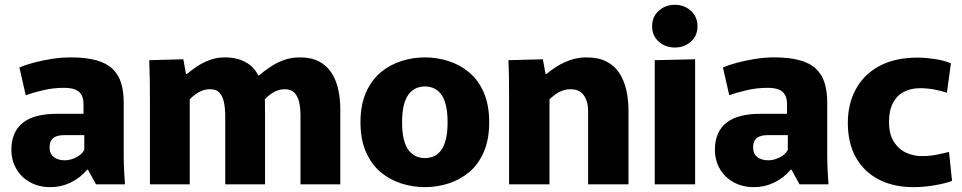

<svg xmlns="http://www.w3.org/2000/svg" viewBox="-20 -772 4030 804"><path d="M191.5 11.7Q143.2 11.7 106.2 -8.7Q69.2 -29.2 48.4 -64.7Q27.7 -100.3 27.7 -145.3Q27.7 -183.8 40.4 -212.2Q53.2 -240.7 77.5 -259.3Q101.8 -278 137.5 -286.7Q173.2 -295.5 218.2 -295.5H329.7V-337.5Q329.7 -352.2 325.8 -364.2Q322 -376.2 312.9 -385.5Q303.8 -394.8 287.6 -399.5Q271.3 -404.2 246.5 -404.2Q203.3 -404.2 160.9 -394.3Q118.5 -384.3 87.8 -373.2L61.2 -489.5Q85.8 -500.2 120.8 -509.5Q155.7 -518.8 196.1 -525.3Q236.5 -531.7 276.5 -531.7Q340.8 -531.7 384 -519.4Q427.2 -507.2 452 -483.1Q476.8 -459 487.4 -423.6Q498 -388.2 498 -342.7V-121.5Q498 -90.2 499.7 -56.9Q501.5 -23.7 503.3 0H382L348.2 -61.8H345.5Q315.2 -26.2 275.4 -7.3Q235.7 11.7 191.5 11.7ZM251.5 -100.7Q274 -100.7 298.7 -112.8Q323.3 -125 333 -144.7V-206H246.8Q236.3 -206 225.8 -204Q215.3 -202 206.7 -196.6Q198 -191.2 192.8 -180.8Q187.7 -170.5 187.7 -154Q187.7 -128.2 205.3 -114.4Q223 -100.7 251.5 -100.7Z M607.8 -349.3Q607.8 -396.8 607.3 -436.9Q606.8 -477 605 -520L747.7 -523.8L758.7 -462.5H763.2Q780.7 -477.2 803.8 -493.1Q827 -509 856.8 -520.3Q886.7 -531.7 922.5 -531.7Q971.7 -531.7 1008.1 -511.8Q1044.5 -492 1061 -456.3H1064.5Q1087 -475.2 1112.8 -492.4Q1138.7 -509.7 1169.1 -520.7Q1199.5 -531.7 1235.5 -531.7Q1283.5 -531.7 1315.8 -514.7Q1348.2 -497.7 1367.7 -467.8Q1387.3 -437.8 1396.2 -398.4Q1405 -359 1405 -314.8V0H1238.3V-288.5Q1238.3 -321.5 1232.3 -345.8Q1226.3 -370.2 1212.3 -384.3Q1198.3 -398.3 1172.7 -398.3Q1151.8 -398.3 1134.4 -390.1Q1117 -381.8 1102.9 -369.5Q1088.8 -357.2 1079 -344.3L1088.5 -387.7Q1089.2 -357.5 1089.5 -337.3Q1089.8 -317 1089.8 -287.7V0H923.2V-284.8Q923.2 -315.5 918.3 -341.1Q913.5 -366.7 900.3 -382.5Q887.2 -398.3 860.3 -398.3Q840.5 -398.3 824.2 -391.5Q807.8 -384.7 795.3 -374.8Q782.8 -365 774.5 -356V0H607.8Z M1759.3 11.7Q1709.2 11.7 1661 -3.6Q1612.8 -18.8 1574.2 -51Q1535.7 -83.2 1512.6 -135.3Q1489.5 -187.3 1489.5 -260Q1489.5 -332.7 1512.6 -384.7Q1535.7 -436.8 1574.2 -469Q1612.8 -501.2 1661 -516.4Q1709.2 -531.7 1759.3 -531.7Q1809.5 -531.7 1857.7 -516.4Q1905.8 -501.2 1944.5 -469Q1983.2 -436.8 2005.8 -384.7Q2028.5 -332.7 2028.5 -260Q2028.5 -187.3 2005.8 -135.3Q1983.2 -83.2 1944.5 -51Q1905.8 -18.8 1857.7 -3.6Q1809.5 11.7 1759.3 11.7ZM1759.3 -110Q1779.5 -110 1796.9 -117.8Q1814.3 -125.7 1827.1 -142.7Q1839.8 -159.7 1847.1 -188.7Q1854.3 -217.7 1854.3 -260Q1854.3 -302.3 1847.1 -331.3Q1839.8 -360.3 1827.1 -377.3Q1814.3 -394.3 1796.9 -402.2Q1779.5 -410 1759.3 -410Q1739.2 -410 1721.8 -402.2Q1704.5 -394.3 1691.3 -377.3Q1678.2 -360.3 1670.9 -331.3Q1663.7 -302.3 1663.7 -260Q1663.7 -217.7 1670.9 -188.7Q1678.2 -159.7 1691.3 -142.7Q1704.5 -125.7 1721.8 -117.8Q1739.2 -110 1759.3 -110Z M2111.8 -347.5Q2111.8 -396.8 2111.3 -439.8Q2110.8 -482.8 2109 -520L2253.3 -523.8L2264.3 -462.5H2268.8Q2285.3 -476.8 2310.3 -492.8Q2335.3 -508.8 2367.2 -520.2Q2399.2 -531.7 2436.7 -531.7Q2485 -531.7 2518.7 -514.7Q2552.3 -497.7 2572.5 -467.6Q2592.7 -437.5 2602.2 -396.8Q2611.8 -356.2 2611.8 -308.8V0H2442.7V-304.8Q2442.7 -329.2 2437.3 -346.8Q2432 -364.3 2422.4 -375.9Q2412.8 -387.5 2399.5 -392.9Q2386.2 -398.3 2370.2 -398.3Q2350.5 -398.3 2334.1 -392.2Q2317.7 -386 2304.7 -376.2Q2291.7 -366.3 2281 -356V0H2111.8Z M2721.7 -520 2890.8 -523.8V0H2721.7ZM2805.8 -573Q2766.7 -573 2738.8 -597.5Q2710.8 -622 2710.8 -662Q2710.8 -702.2 2738.8 -727.1Q2766.7 -752 2805.8 -752Q2845 -752 2872.8 -727.1Q2900.7 -702.2 2900.7 -662Q2900.7 -622 2872.8 -597.5Q2845 -573 2805.8 -573Z M3137.5 11.7Q3089.2 11.7 3052.2 -8.7Q3015.2 -29.2 2994.4 -64.7Q2973.7 -100.3 2973.7 -145.3Q2973.7 -183.8 2986.4 -212.2Q2999.2 -240.7 3023.5 -259.3Q3047.8 -278 3083.5 -286.7Q3119.2 -295.5 3164.2 -295.5H3275.7V-337.5Q3275.7 -352.2 3271.8 -364.2Q3268 -376.2 3258.9 -385.5Q3249.8 -394.8 3233.6 -399.5Q3217.3 -404.2 3192.5 -404.2Q3149.3 -404.2 3106.9 -394.3Q3064.5 -384.3 3033.8 -373.2L3007.2 -489.5Q3031.8 -500.2 3066.8 -509.5Q3101.7 -518.8 3142.1 -525.3Q3182.5 -531.7 3222.5 -531.7Q3286.8 -531.7 3330 -519.4Q3373.2 -507.2 3398 -483.1Q3422.8 -459 3433.4 -423.6Q3444 -388.2 3444 -342.7V-121.5Q3444 -90.2 3445.7 -56.9Q3447.5 -23.7 3449.3 0H3328L3294.2 -61.8H3291.5Q3261.2 -26.2 3221.4 -7.3Q3181.7 11.7 3137.5 11.7ZM3197.5 -100.7Q3220 -100.7 3244.7 -112.8Q3269.3 -125 3279 -144.7V-206H3192.8Q3182.3 -206 3171.8 -204Q3161.3 -202 3152.7 -196.6Q3144 -191.2 3138.8 -180.8Q3133.7 -170.5 3133.7 -154Q3133.7 -128.2 3151.3 -114.4Q3169 -100.7 3197.5 -100.7Z M3805.3 11.7Q3722.8 11.7 3661 -19.8Q3599.2 -51.2 3564.8 -111.3Q3530.3 -171.3 3530.3 -257.5Q3530.3 -336.3 3563.6 -398.1Q3596.8 -459.8 3661.9 -495.3Q3727 -530.8 3823.2 -530.8Q3854.5 -530.8 3892.2 -525.2Q3929.8 -519.7 3962 -507.2L3945.2 -383.5Q3924.8 -390.8 3894.6 -396.8Q3864.3 -402.7 3832.2 -402.7Q3794 -402.7 3764.7 -387.3Q3735.5 -372 3719.2 -340.8Q3702.8 -309.7 3702.8 -261.7Q3702.8 -210.7 3722.4 -179.2Q3742 -147.7 3773.5 -133Q3805 -118.3 3840.3 -118.3Q3872.3 -118.3 3902.4 -124.3Q3932.5 -130.3 3954 -135.8L3966.7 -14.7Q3938.8 -3.7 3892.8 4Q3846.8 11.7 3805.3 11.7Z"/></svg>

Font: Murecho Thin
Style: Regular
Weight: 100
Designer: Neil Summerour
Foundry: Positype
Version: Version 1.010